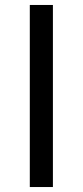

<svg xmlns="http://www.w3.org/2000/svg" viewBox="-20 -753 333 773"><path d="M100 -733H193V0H100Z"/></svg>

Font: 思源黑体R
Style: Regular
Weight: 400
Designer: Ryoko NISHIZUKA  (kana & ideographs); Paul D. Hunt (Latin, Greek & Cyrillic); Wenlong ZHANG  (bopomofo); Sandoll Communi
Foundry: Adobe Systems Incorporated
Version: Version 1.00 June 24, 2014, initial release